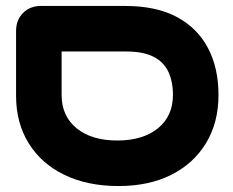

<svg xmlns="http://www.w3.org/2000/svg" viewBox="-20 -605 783 645"><path d="M378 20Q274 20 196.5 -17.5Q119 -55 76.5 -123.5Q34 -192 34 -283V-501Q34 -538 57.5 -561.5Q81 -585 117 -585H400Q505 -585 574 -548Q643 -511 678.5 -444Q714 -377 714 -286Q714 -193 672 -124Q630 -55 555 -17.5Q480 20 378 20ZM374 -133Q460 -133 510.5 -174Q561 -215 561 -286Q561 -331 545.5 -364Q530 -397 495.5 -414.5Q461 -432 404 -432H187V-286Q187 -215 237.5 -174Q288 -133 374 -133Z"/></svg>

Font: Fredoka SemiExpanded SemiBold
Style: Regular
Weight: 600
Width: 6
Designer: Ben Nathan
Foundry: Milena B. Brandão, Ben Nathan
Version: Version 2.001